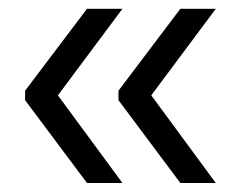

<svg xmlns="http://www.w3.org/2000/svg" viewBox="-20 -461 535 436"><path d="M323.5 -244.5 470 -45.5H389.5L249 -233.5V-255L389.5 -441H470ZM111.5 -244.5 258 -45.5H177.5L37 -233.5V-255L177.5 -441H258Z"/></svg>

Font: Anek Latin
Style: Regular
Weight: 400
Designer: Yesha Goshar
Foundry: Ek Type
Version: Version 1.003